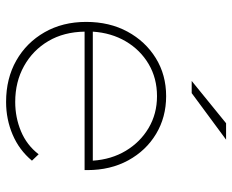

<svg xmlns="http://www.w3.org/2000/svg" viewBox="-86 -674 763 631"><g transform="rotate(90 295.5 -358.5)"><path d="M315 3Q238 3 179 -30.5Q120 -64 86 -123.5Q52 -183 52 -260Q52 -337 84 -396Q116 -455 171 -489Q226 -523 296 -523Q365 -523 420 -490Q475 -457 507 -398.5Q539 -340 539 -264Q539 -261 539 -255H84Q85 -187 115 -136Q145 -85 197 -56Q249 -27 315 -27Q366 -27 411.5 -46Q457 -65 487 -104L508 -82Q473 -40 422.5 -18.5Q372 3 315 3ZM84 -282H508Q504 -343 475.5 -390.5Q447 -438 400.5 -465.5Q354 -493 296 -493Q237 -493 190.5 -465.5Q144 -438 116 -390.5Q88 -343 84 -282ZM246 -607 385 -720H439L286 -607Z"/></g></svg>

Font: Montserrat ExtraLight
Style: Regular
Weight: 200
Designer: Julieta Ulanovsky
Foundry: Julieta Ulanovsky
Version: Version 9.000; ttfautohint (v1.8.4.7-5d5b)